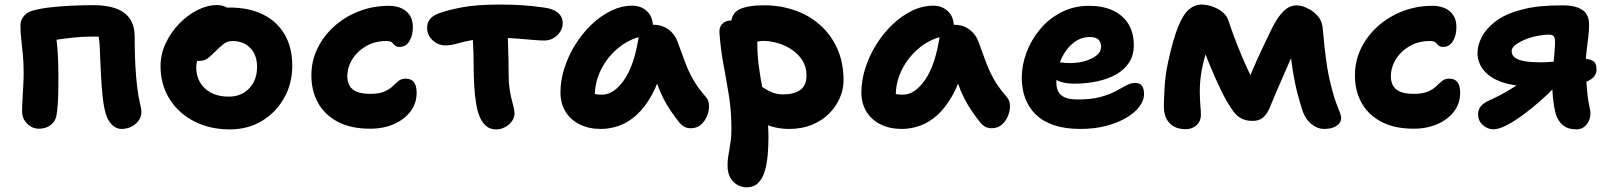

<svg xmlns="http://www.w3.org/2000/svg" viewBox="-20 -544 6921 825"><path d="M501.4 10Q478.4 10 459.8 -9.3Q441.2 -28.6 433.4 -58.8Q425.2 -88.8 421 -129.1Q416.8 -169.4 414.5 -211.4Q412.2 -253.4 410.8 -289.2Q409.4 -325 408.4 -346Q407.4 -365.2 404.9 -380.1Q402.4 -395 399.4 -407.4L427.4 -386.6H365.4Q334.4 -386.6 295.8 -382.6Q257.2 -378.6 220.8 -373Q184.4 -367.4 159.6 -360.4L204.4 -451.4Q222.6 -394 226.8 -337Q231 -280 231 -215Q231 -186 230.5 -154.9Q230 -123.8 228.1 -95.3Q226.2 -66.8 222.4 -46.8Q218 -22.4 197.5 -6.7Q177 9 147.8 9Q118.2 9 96.6 -12.6Q75 -34.2 75 -64.8Q75 -86.8 76.7 -116.2Q78.4 -145.6 80 -176.5Q81.6 -207.4 81.6 -232.4Q81.6 -275.8 78.2 -310.1Q74.8 -344.4 71.3 -374.4Q67.8 -404.4 67.8 -436Q67.8 -456 81.8 -474Q95.8 -492 119.8 -498.2Q152.2 -507.4 196.2 -512.4Q240.2 -517.4 288.2 -519.6Q336.2 -521.8 380.2 -521.8Q470.4 -521.8 514.5 -488.3Q558.6 -454.8 558.6 -387Q558.6 -368 559.2 -332Q559.8 -296 562.2 -253.4Q564.6 -210.8 569.5 -169.5Q574.4 -128.2 582 -96.6Q584.2 -88.4 585.9 -79.7Q587.6 -71 587.6 -64Q587.6 -32.4 562.2 -11.2Q536.8 10 501.4 10Z M967.8 12Q881.2 12 813.9 -22.8Q746.6 -57.6 708.2 -119.2Q669.8 -180.8 669.8 -260Q669.8 -310.8 691.8 -357.8Q713.8 -404.8 749.6 -441.9Q785.4 -479 828.2 -500.6Q871 -522.2 911.8 -522.2Q929.4 -522.2 944.5 -516.6Q959.6 -511 969 -499.3Q978.4 -487.6 978.4 -467.6Q978.4 -432.4 963.6 -405.2Q948.8 -378 904 -362.6Q881.8 -353.2 863.6 -337.1Q845.4 -321 834.3 -299.8Q823.2 -278.6 823.2 -255.8Q823.2 -198.8 861 -163.8Q898.8 -128.8 963.2 -128.8Q1016.6 -128.8 1050.6 -163.9Q1084.6 -199 1084.6 -256.8Q1084.6 -307.4 1055.7 -337.5Q1026.8 -367.6 980.2 -367.6Q956.6 -367.6 941.3 -355.6Q926 -343.6 906 -323.6Q891.6 -309.2 881 -299.9Q870.4 -290.6 859.5 -286.3Q848.6 -282 833.2 -282Q815.4 -282 801.7 -295.8Q788 -309.6 788 -348.6Q788 -377.4 803.6 -406.4Q819.2 -435.4 844.8 -459Q870.4 -482.6 902 -497.1Q933.6 -511.6 965.8 -511.6Q1051 -511.6 1111.4 -481.1Q1171.8 -450.6 1203.8 -394.7Q1235.8 -338.8 1235.8 -262Q1235.8 -184.2 1200.4 -122.1Q1165 -60 1104.7 -24Q1044.4 12 967.8 12Z M1570 9Q1488.6 9 1432.3 -20.3Q1376 -49.6 1347 -101.1Q1318 -152.6 1318 -220Q1318 -282.8 1344.5 -336.8Q1371 -390.8 1417.3 -431.9Q1463.6 -473 1523.5 -496Q1583.4 -519 1651 -519Q1681.6 -519 1704.7 -508.6Q1727.8 -498.2 1740.9 -478.1Q1754 -458 1754 -428Q1754 -392 1739.1 -367.2Q1724.2 -342.4 1696.8 -342.4Q1682.8 -342.4 1676.7 -349Q1670.6 -355.6 1664.2 -361.7Q1657.8 -367.8 1640 -367.8Q1591.8 -367.8 1553.9 -346.3Q1516 -324.8 1494.2 -289.9Q1472.4 -255 1472.4 -215Q1472.4 -194.2 1481.1 -177.3Q1489.8 -160.4 1511.1 -150.6Q1532.4 -140.8 1570.8 -140.8Q1610.2 -140.8 1632.2 -150.7Q1654.2 -160.6 1667.3 -173.4Q1680.4 -186.2 1692.4 -196.1Q1704.4 -206 1723 -206Q1746.8 -206 1758.5 -191Q1770.2 -176 1770.2 -145Q1770.2 -100.6 1744.5 -66Q1718.8 -31.4 1673.5 -11.2Q1628.2 9 1570 9Z M1893 -349Q1862.4 -349 1838.8 -371.2Q1815.2 -393.4 1815.2 -424.2Q1815.2 -446.6 1827.4 -461.7Q1839.6 -476.8 1863.6 -485.8Q1898.4 -499.6 1962.6 -512Q2026.8 -524.4 2125 -524.4Q2181.2 -524.4 2226.1 -521.4Q2271 -518.4 2321.8 -511Q2356.8 -506.2 2377.4 -489Q2398 -471.8 2398 -444Q2398 -425.6 2387.4 -408.4Q2376.8 -391.2 2358.8 -380.5Q2340.8 -369.8 2318 -369.8Q2300.8 -369.8 2269.3 -372.6Q2237.8 -375.4 2200.9 -378.3Q2164 -381.2 2128 -381.2Q2060 -381.2 2017 -373.4Q1974 -365.6 1946 -357.3Q1918 -349 1893 -349ZM2112.6 12Q2088.4 12 2072.7 0.4Q2057 -11.2 2044.2 -35.6Q2032.8 -58.8 2026.4 -96Q2020 -133.2 2017.6 -176.3Q2015.2 -219.4 2015.2 -260.4Q2015.2 -324.6 2011.9 -369.3Q2008.6 -414 2008.6 -442L2159.8 -450.2Q2159.6 -443 2160.7 -418.2Q2161.8 -393.4 2162.9 -359Q2164 -324.6 2164.8 -288.3Q2165.6 -252 2165.6 -222Q2165.6 -187.8 2169.6 -162.2Q2173.6 -136.6 2178.2 -117.8Q2182.8 -99 2186.8 -84.4Q2190.8 -69.8 2190.8 -56.6Q2190.8 -37.2 2178.6 -21.6Q2166.4 -6 2148.6 3Q2130.8 12 2112.6 12Z M2561.8 10Q2510 10 2470.9 -9.5Q2431.8 -29 2410 -64.4Q2388.2 -99.8 2388.2 -147Q2388.2 -198 2405.1 -251.1Q2422 -304.2 2452 -352.3Q2482 -400.4 2521.4 -438.2Q2560.8 -476 2605.8 -497.8Q2650.8 -519.6 2697.2 -519.6Q2734.4 -519.6 2760 -495.9Q2785.6 -472.2 2785.6 -428Q2785.6 -412.2 2776.6 -403Q2767.6 -393.8 2754 -391Q2690 -380.6 2640.9 -341.3Q2591.8 -302 2563.9 -247.6Q2536 -193.2 2536 -134.2Q2536 -116.6 2538.7 -102.1Q2541.4 -87.6 2549.4 -65.6L2481 -168.2Q2505.4 -149.8 2523.6 -143.5Q2541.8 -137.2 2566.6 -137.2Q2617.8 -137.2 2661.9 -200.8Q2706 -264.4 2724.6 -387Q2728.4 -411.2 2746.3 -424.4Q2764.2 -437.6 2787.2 -437.6Q2825.6 -437.6 2853 -416.8Q2880.4 -396 2891.2 -365.2Q2908.4 -318.6 2922.7 -279.4Q2937 -240.2 2957.4 -203.8Q2977.8 -167.4 3012.6 -127.8Q3026 -113.2 3026.6 -90.8Q3027.2 -68.4 3018.2 -45.8Q3009.2 -23.2 2991.5 -8.1Q2973.8 7 2948.8 7Q2931 7 2919.8 0.3Q2908.6 -6.4 2900.6 -15.6Q2879.2 -42.4 2862.2 -67.5Q2845.2 -92.6 2830.5 -121.1Q2815.8 -149.6 2803.2 -185.4Q2790.6 -221.2 2778.2 -267.6L2831.4 -272.2Q2811.6 -192.2 2781.8 -137.9Q2752 -83.6 2716.3 -51Q2680.6 -18.4 2641.3 -4.2Q2602 10 2561.8 10Z M3371.4 10Q3313.6 10 3267.3 -11.1Q3221 -32.2 3194 -66.9Q3167 -101.6 3167 -142.2Q3167 -159.6 3179.8 -173.8Q3192.6 -188 3209.4 -188Q3224.8 -188 3238.3 -180.5Q3251.8 -173 3266.6 -163.2Q3281.4 -153.4 3300.7 -145.9Q3320 -138.4 3347.2 -138.4Q3391.2 -138.4 3418.3 -157.2Q3445.4 -176 3445.4 -221Q3445.4 -256.2 3428.4 -283.5Q3411.4 -310.8 3383.6 -329.8Q3355.8 -348.8 3323.1 -358.5Q3290.4 -368.2 3259 -368.2Q3245.8 -368.2 3233.5 -365.1Q3221.2 -362 3202.2 -362Q3182.8 -362 3163.9 -372.4Q3145 -382.8 3133.2 -400.6Q3121.4 -418.4 3121.4 -439Q3121.4 -486.2 3157 -503.7Q3192.6 -521.2 3263.2 -521.2Q3333 -521.2 3394.8 -499.8Q3456.6 -478.4 3503.6 -436.8Q3550.6 -395.2 3577.6 -335.2Q3604.6 -275.2 3604.6 -198.2Q3604.6 -159.8 3588.4 -122.7Q3572.2 -85.6 3542.1 -55.6Q3512 -25.6 3468.8 -7.8Q3425.6 10 3371.4 10ZM3187.2 261Q3168.4 261 3149.5 250.9Q3130.6 240.8 3118.4 219.9Q3106.2 199 3106.2 167.4Q3106.2 145.8 3108.9 129.4Q3111.6 113 3114.5 96.1Q3117.4 79.2 3120.1 58.7Q3122.8 38.2 3122.8 8.4Q3122.8 -66.8 3111.9 -134.2Q3101 -201.6 3088.5 -268Q3076 -334.4 3071.2 -406Q3070.4 -428.8 3084.5 -442.4Q3098.6 -456 3121.8 -456Q3150.6 -456 3176.2 -443.2Q3201.8 -430.4 3217.9 -409.6Q3234 -388.8 3234 -363.2Q3234 -305.6 3241.3 -253.9Q3248.6 -202.2 3258 -153.5Q3267.4 -104.8 3274.7 -55.7Q3282 -6.6 3282 46Q3282 86 3278.5 124.1Q3275 162.2 3265.5 193.2Q3256 224.2 3237.3 242.6Q3218.6 261 3187.2 261Z M3854.8 10Q3803 10 3763.9 -9.5Q3724.8 -29 3703 -64.4Q3681.2 -99.8 3681.2 -147Q3681.2 -198 3698.1 -251.1Q3715 -304.2 3745 -352.3Q3775 -400.4 3814.4 -438.2Q3853.8 -476 3898.8 -497.8Q3943.8 -519.6 3990.2 -519.6Q4027.4 -519.6 4053 -495.9Q4078.6 -472.2 4078.6 -428Q4078.6 -412.2 4069.6 -403Q4060.6 -393.8 4047 -391Q3983 -380.6 3933.9 -341.3Q3884.8 -302 3856.9 -247.6Q3829 -193.2 3829 -134.2Q3829 -116.6 3831.7 -102.1Q3834.4 -87.6 3842.4 -65.6L3774 -168.2Q3798.4 -149.8 3816.6 -143.5Q3834.8 -137.2 3859.6 -137.2Q3910.8 -137.2 3954.9 -200.8Q3999 -264.4 4017.6 -387Q4021.4 -411.2 4039.3 -424.4Q4057.2 -437.6 4080.2 -437.6Q4118.6 -437.6 4146 -416.8Q4173.4 -396 4184.2 -365.2Q4201.4 -318.6 4215.7 -279.4Q4230 -240.2 4250.4 -203.8Q4270.8 -167.4 4305.6 -127.8Q4319 -113.2 4319.6 -90.8Q4320.2 -68.4 4311.2 -45.8Q4302.2 -23.2 4284.5 -8.1Q4266.8 7 4241.8 7Q4224 7 4212.8 0.3Q4201.6 -6.4 4193.6 -15.6Q4172.2 -42.4 4155.2 -67.5Q4138.2 -92.6 4123.5 -121.1Q4108.8 -149.6 4096.2 -185.4Q4083.6 -221.2 4071.2 -267.6L4124.4 -272.2Q4104.6 -192.2 4074.8 -137.9Q4045 -83.6 4009.3 -51Q3973.6 -18.4 3934.3 -4.2Q3895 10 3854.8 10Z M4622.4 10Q4556.6 10 4508.9 -6Q4461.2 -22 4430.6 -52Q4400 -82 4385.2 -122Q4370.4 -162 4370.4 -210Q4370.4 -264 4390.8 -318.5Q4411.2 -373 4449.2 -418.5Q4487.2 -464 4540.7 -491.5Q4594.2 -519 4660.4 -519Q4717.2 -519 4760.1 -499.8Q4803 -480.6 4827.4 -442.9Q4851.8 -405.2 4851.8 -349Q4851.8 -306.6 4831.7 -275.5Q4811.6 -244.4 4776.2 -224.4Q4740.8 -204.4 4694.7 -194.5Q4648.6 -184.6 4595.8 -184.6Q4541.8 -184.6 4512.9 -204.4Q4484 -224.2 4484 -250.2Q4484 -264.4 4490.7 -271.5Q4497.4 -278.6 4513 -278.6Q4524 -278.6 4539 -275.8Q4554 -273 4579.8 -273Q4613.2 -273 4642.9 -281.8Q4672.6 -290.6 4691.9 -306.1Q4711.2 -321.6 4711.2 -341Q4711.2 -363 4699.9 -374Q4688.6 -385 4662.2 -385Q4630.8 -385 4604.7 -368.5Q4578.6 -352 4559.2 -324.4Q4539.8 -296.8 4529.4 -261.8Q4519 -226.8 4519 -189.8Q4519 -166.6 4527.6 -150Q4536.2 -133.4 4556.5 -125Q4576.8 -116.6 4611.4 -116.6Q4669.2 -116.6 4708.3 -127.3Q4747.4 -138 4773.7 -152.2Q4800 -166.4 4819.5 -177.1Q4839 -187.8 4857.6 -187.8Q4877.4 -187.8 4886.6 -175.6Q4895.8 -163.4 4895.8 -138.8Q4895.8 -112.8 4875.9 -86.1Q4856 -59.4 4819.8 -38Q4783.6 -16.6 4733.4 -3.3Q4683.2 10 4622.4 10Z M5074.6 11Q5030.2 11 5005.6 -14.7Q4981 -40.4 4981 -87.4Q4981 -114.4 4984 -167.3Q4987 -220.2 4999.2 -277.6Q5020.4 -374.6 5041.9 -428.1Q5063.4 -481.6 5088.3 -503Q5113.2 -524.4 5142.4 -524.4Q5165.4 -524.4 5189.8 -515.8Q5214.2 -507.2 5233.4 -491.6Q5252.6 -476 5258.6 -455Q5268 -425.6 5284.3 -382.2Q5300.6 -338.8 5320.4 -292.3Q5340.2 -245.8 5360.6 -206Q5381 -166.2 5398.2 -144.2L5317.2 -134Q5339 -189.4 5360.6 -239.7Q5382.2 -290 5404.2 -336.4Q5426.2 -382.8 5446.4 -424.4Q5469.4 -470.6 5495.1 -495.7Q5520.8 -520.8 5551.2 -520.8Q5569.2 -520.8 5588.7 -512.7Q5608.2 -504.6 5620 -495.2Q5640.6 -480.6 5651.6 -462.3Q5662.6 -444 5664.6 -412Q5670.6 -340 5678.8 -281.8Q5687 -223.6 5698.2 -180.8Q5712.8 -120.8 5727.8 -85.1Q5742.8 -49.4 5742.8 -38.8Q5742.8 -16.8 5723.2 -3.4Q5703.6 10 5671 10Q5640.4 10 5614.7 -11.1Q5589 -32.2 5577.2 -66.8Q5566.8 -98.6 5555.5 -141Q5544.2 -183.4 5535.1 -239.9Q5526 -296.4 5520.6 -368.8L5565.8 -380.2Q5550 -345.2 5532.5 -305.2Q5515 -265.2 5497.1 -224.7Q5479.2 -184.2 5463 -146.2Q5446.8 -108.2 5433.8 -76.8Q5423.2 -52.4 5406.6 -38.5Q5390 -24.6 5362.8 -24.6Q5332.8 -24.6 5313.3 -35.3Q5293.8 -46 5279 -66.1Q5264.2 -86.2 5248.8 -113.6Q5241 -126.8 5228.3 -152.6Q5215.6 -178.4 5201.3 -210.5Q5187 -242.6 5173.6 -275.6Q5160.2 -308.6 5151.1 -337.3Q5142 -366 5139.6 -384.2L5192.4 -387Q5178.2 -363.4 5165.2 -325.4Q5152.2 -287.4 5143.8 -242.8Q5135.4 -198.2 5135.4 -153.2Q5135.4 -119.6 5137.8 -92.4Q5140.2 -65.2 5140.2 -50.2Q5140.2 -23.6 5121.7 -6.3Q5103.2 11 5074.6 11Z M6054 9Q5972.6 9 5916.3 -20.3Q5860 -49.6 5831 -101.1Q5802 -152.6 5802 -220Q5802 -282.8 5828.5 -336.8Q5855 -390.8 5901.3 -431.9Q5947.6 -473 6007.5 -496Q6067.4 -519 6135 -519Q6165.6 -519 6188.7 -508.6Q6211.8 -498.2 6224.9 -478.1Q6238 -458 6238 -428Q6238 -392 6223.1 -367.2Q6208.2 -342.4 6180.8 -342.4Q6166.8 -342.4 6160.7 -349Q6154.6 -355.6 6148.2 -361.7Q6141.8 -367.8 6124 -367.8Q6075.8 -367.8 6037.9 -346.3Q6000 -324.8 5978.2 -289.9Q5956.4 -255 5956.4 -215Q5956.4 -194.2 5965.1 -177.3Q5973.8 -160.4 5995.1 -150.6Q6016.4 -140.8 6054.8 -140.8Q6094.2 -140.8 6116.2 -150.7Q6138.2 -160.6 6151.3 -173.4Q6164.4 -186.2 6176.4 -196.1Q6188.4 -206 6207 -206Q6230.8 -206 6242.5 -191Q6254.2 -176 6254.2 -145Q6254.2 -100.6 6228.5 -66Q6202.8 -31.4 6157.5 -11.2Q6112.2 9 6054 9Z M6753.8 11.8Q6716.6 11.8 6695.1 -6.5Q6673.6 -24.8 6664.6 -55Q6660.6 -71 6656.9 -92.8Q6653.2 -114.6 6651.5 -139.4Q6649.8 -164.2 6649.8 -187.2Q6649.8 -203.8 6651.6 -227.4Q6653.4 -251 6655.8 -276.5Q6658.2 -302 6660 -325Q6661.8 -348 6661.8 -363.2Q6661.8 -381.6 6655.8 -388.4Q6649.8 -395.2 6633.8 -395.2Q6617.8 -395.2 6595.4 -391.4Q6573 -387.6 6555 -382Q6526.4 -373.6 6500.9 -357.7Q6475.4 -341.8 6475.4 -324.4Q6475.4 -306.6 6490.1 -296Q6504.8 -285.4 6532.5 -280.8Q6560.2 -276.2 6601.4 -276.2Q6621.6 -276.2 6648.1 -278.4Q6674.6 -280.6 6701.3 -284.2Q6728 -287.8 6748.4 -290Q6768.8 -292.2 6777.4 -292.2Q6804.6 -292.2 6822.3 -283.6Q6840 -275 6840 -245.8Q6840 -219 6816.3 -203.3Q6792.6 -187.6 6755.3 -181Q6718 -174.4 6676.2 -174.4H6545.4Q6480 -174.4 6431.1 -192Q6382.2 -209.6 6355.4 -242.1Q6328.6 -274.6 6328.6 -317.6Q6328.6 -348.8 6346.4 -384Q6364.2 -419.2 6404.3 -450.8Q6444.4 -482.4 6512 -500.8Q6556 -512.8 6598.1 -516.9Q6640.2 -521 6692.4 -521Q6737.8 -521 6763.2 -510Q6788.6 -499 6798.4 -481Q6808.2 -463 6808.2 -440Q6808.2 -413.4 6804.5 -384Q6800.8 -354.6 6797.2 -324.1Q6793.6 -293.6 6793.6 -262Q6793.6 -238 6795.5 -206.7Q6797.4 -175.4 6800.3 -146.3Q6803.2 -117.2 6807 -99.4Q6809.4 -86.4 6811.7 -75.7Q6814 -65 6814 -57.8Q6814 -28.6 6796.8 -8.4Q6779.6 11.8 6753.8 11.8ZM6397 11.6Q6372.6 11.6 6351.9 -6.3Q6331.2 -24.2 6331.2 -53.8Q6331.2 -71.6 6341.7 -86.1Q6352.2 -100.6 6381.6 -113.8Q6429 -134.8 6476.2 -164.1Q6523.4 -193.4 6560.8 -231.4L6662 -171.2Q6634.4 -141.8 6598.2 -110Q6562 -78.2 6524.6 -50.7Q6487.2 -23.2 6453.7 -5.8Q6420.2 11.6 6397 11.6Z"/></svg>

Font: Shantell Sans Light
Style: Regular
Weight: 300
Designer: Stephen Nixon, Anya Danilova, Shantell Martin
Foundry: Arrow Type
Version: Version 1.011;[c5ecc13dd]